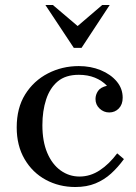

<svg xmlns="http://www.w3.org/2000/svg" viewBox="-20 -740 545 770"><path d="M282 10Q217 10 163.5 -19Q110 -48 78.5 -102Q47 -156 47 -229Q47 -307 81 -361.5Q115 -416 172 -445.5Q229 -475 296 -475Q344 -475 384 -458.5Q424 -442 448 -413.5Q472 -385 472 -348Q472 -321 456.5 -305Q441 -289 418 -289Q396 -289 379.5 -304.5Q363 -320 363 -343Q363 -360 373 -375Q383 -390 409 -396Q389 -417 360.5 -428.5Q332 -440 296 -440Q243 -440 211.5 -413.5Q180 -387 165 -341Q150 -295 150 -238Q150 -173 169.5 -127Q189 -81 223 -56.5Q257 -32 299 -32Q342 -32 380 -57Q418 -82 450 -125L477 -102Q453 -69 425.5 -44Q398 -19 363 -4.5Q328 10 282 10ZM276 -548 162 -720H192L325 -607H258L390 -720H420L307 -548Z"/></svg>

Font: Brygada 1918 Medium
Style: Regular
Weight: 500
Designer: Mateusz Machalski | Borys Kosmynka | Przemek Hoffer
Foundry: NIEPODLEGLA 2018
Version: Version 3.006